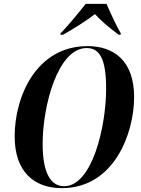

<svg xmlns="http://www.w3.org/2000/svg" viewBox="-20 -964 732 995"><path d="M294 -791 293 -784H307C365 -817 433 -860 472 -891C500 -860 541 -824 595 -784H605L606 -791C585 -826 549 -904 532 -944H424C387 -897 337 -836 294 -791ZM300 11C571 11 675 -272 675 -461C675 -651 568 -725 434 -725C168 -725 56 -464 56 -257C56 -76 155 11 300 11ZM312 1C247 1 201 -60 201 -218C201 -417 280 -715 429 -715C496 -715 530 -660 530 -505C530 -308 458 1 312 1Z"/></svg>

Font: Noto Serif Display Condensed
Style: Bold Italic
Weight: 700
Width: 3
Italic angle: -12°
Designer: Monotype Design Team
Foundry: Monotype Imaging Inc.
Version: Version 2.009